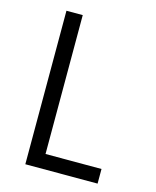

<svg xmlns="http://www.w3.org/2000/svg" viewBox="-111 -812 722 888"><g transform="rotate(15 250.0 -367.5)"><path d="M96 0V-735H174V-70H442V0Z"/></g></svg>

Font: Iosevka Curly
Style: Regular
Weight: 400
Monospace: yes
Designer: Belleve Invis
Foundry: Belleve Invis
Version: Version 22.1.2; ttfautohint (v1.8.4)